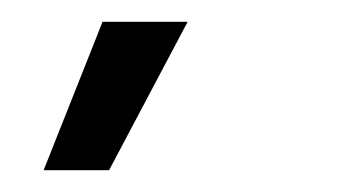

<svg xmlns="http://www.w3.org/2000/svg" viewBox="-20 -756 323 176"><path d="M80 -600H20L74 -736H152Z"/></svg>

Font: Bricolage Grotesque 24pt Condensed Light
Style: Regular
Weight: 300
Width: 3
Designer: Mathieu Triay
Foundry: Atelier Triay
Version: Version 1.001;gftools[0.9.33.dev8+g029e19f]